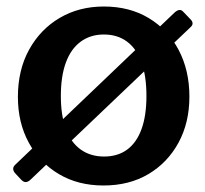

<svg xmlns="http://www.w3.org/2000/svg" viewBox="-20 -560 631 590"><path d="M75 -9Q67 -1 59.5 -0.5Q52 0 44 -9L29 -25Q13 -41 27 -54L517 -522Q532 -535 542 -525L567 -499Q577 -487 566 -477ZM298 10Q220 10 161 -25Q102 -60 68.5 -121.5Q35 -183 35 -262Q35 -345 69.5 -407.5Q104 -470 163.5 -505Q223 -540 299 -540Q378 -540 437 -504.5Q496 -469 529 -406.5Q562 -344 562 -263Q562 -183 528.5 -121.5Q495 -60 436 -25Q377 10 298 10ZM300 -79Q342 -79 371 -100.5Q400 -122 415 -163.5Q430 -205 430 -265Q430 -326 415 -368Q400 -410 370.5 -432Q341 -454 299 -454Q258 -454 228 -432Q198 -410 182.5 -368Q167 -326 167 -265Q167 -205 182.5 -163.5Q198 -122 228 -100.5Q258 -79 300 -79Z"/></svg>

Font: Libre Franklin SemiBold
Style: Regular
Weight: 600
Designer: Pablo Impallari, Rodrigo Fuenzalida, Nhung Nguyen
Foundry: Impallari Type
Version: Version 3.000